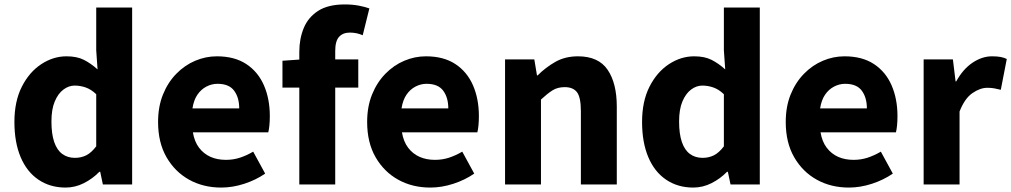

<svg xmlns="http://www.w3.org/2000/svg" viewBox="-20 -832 4561 866"><path d="M276 14Q206 14 153.5 -21.5Q101 -57 73 -123.5Q45 -190 45 -282Q45 -375 78.5 -441Q112 -507 166 -542.5Q220 -578 280 -578Q327 -578 358.5 -562Q390 -546 420 -519L414 -605V-798H576V0H444L432 -57H428Q398 -26 358.5 -6Q319 14 276 14ZM318 -120Q346 -120 369 -131.5Q392 -143 414 -172V-407Q391 -429 366.5 -437.5Q342 -446 317 -446Q290 -446 266 -428Q242 -410 227 -374.5Q212 -339 212 -284Q212 -228 224.5 -191.5Q237 -155 261 -137.5Q285 -120 318 -120Z M978 14Q897 14 833 -21.5Q769 -57 731 -123Q693 -189 693 -282Q693 -351 715 -405.5Q737 -460 775 -499Q813 -538 860.5 -558Q908 -578 958 -578Q1038 -578 1091 -543Q1144 -508 1170.5 -447Q1197 -386 1197 -308Q1197 -285 1195 -265.5Q1193 -246 1190 -235H850Q857 -193 878 -165.5Q899 -138 929.5 -124.5Q960 -111 999 -111Q1032 -111 1061.5 -120.5Q1091 -130 1122 -148L1176 -49Q1134 -20 1081.5 -3Q1029 14 978 14ZM848 -343H1059Q1059 -392 1036 -423Q1013 -454 961 -454Q935 -454 911 -441.5Q887 -429 870.5 -405Q854 -381 848 -343Z M1330 0V-598Q1330 -657 1350 -705.5Q1370 -754 1415 -783Q1460 -812 1535 -812Q1570 -812 1598.5 -806.5Q1627 -801 1646 -794L1616 -673Q1589 -685 1558 -685Q1527 -685 1509.5 -666Q1492 -647 1492 -602V0ZM1254 -437V-558L1340 -564H1596V-437Z M1921 14Q1840 14 1776 -21.5Q1712 -57 1674 -123Q1636 -189 1636 -282Q1636 -351 1658 -405.5Q1680 -460 1718 -499Q1756 -538 1803.5 -558Q1851 -578 1901 -578Q1981 -578 2034 -543Q2087 -508 2113.5 -447Q2140 -386 2140 -308Q2140 -285 2138 -265.5Q2136 -246 2133 -235H1793Q1800 -193 1821 -165.5Q1842 -138 1872.5 -124.5Q1903 -111 1942 -111Q1975 -111 2004.5 -120.5Q2034 -130 2065 -148L2119 -49Q2077 -20 2024.5 -3Q1972 14 1921 14ZM1791 -343H2002Q2002 -392 1979 -423Q1956 -454 1904 -454Q1878 -454 1854 -441.5Q1830 -429 1813.5 -405Q1797 -381 1791 -343Z M2258 0V-564H2390L2402 -492H2405Q2441 -528 2485 -553Q2529 -578 2587 -578Q2679 -578 2720.5 -517.5Q2762 -457 2762 -351V0H2600V-330Q2600 -393 2582.5 -416Q2565 -439 2527 -439Q2495 -439 2472 -424.5Q2449 -410 2420 -383V0Z M3107 14Q3037 14 2984.5 -21.5Q2932 -57 2904 -123.5Q2876 -190 2876 -282Q2876 -375 2909.5 -441Q2943 -507 2997 -542.5Q3051 -578 3111 -578Q3158 -578 3189.5 -562Q3221 -546 3251 -519L3245 -605V-798H3407V0H3275L3263 -57H3259Q3229 -26 3189.5 -6Q3150 14 3107 14ZM3149 -120Q3177 -120 3200 -131.5Q3223 -143 3245 -172V-407Q3222 -429 3197.5 -437.5Q3173 -446 3148 -446Q3121 -446 3097 -428Q3073 -410 3058 -374.5Q3043 -339 3043 -284Q3043 -228 3055.5 -191.5Q3068 -155 3092 -137.5Q3116 -120 3149 -120Z M3809 14Q3728 14 3664 -21.5Q3600 -57 3562 -123Q3524 -189 3524 -282Q3524 -351 3546 -405.5Q3568 -460 3606 -499Q3644 -538 3691.5 -558Q3739 -578 3789 -578Q3869 -578 3922 -543Q3975 -508 4001.5 -447Q4028 -386 4028 -308Q4028 -285 4026 -265.5Q4024 -246 4021 -235H3681Q3688 -193 3709 -165.5Q3730 -138 3760.5 -124.5Q3791 -111 3830 -111Q3863 -111 3892.5 -120.5Q3922 -130 3953 -148L4007 -49Q3965 -20 3912.5 -3Q3860 14 3809 14ZM3679 -343H3890Q3890 -392 3867 -423Q3844 -454 3792 -454Q3766 -454 3742 -441.5Q3718 -429 3701.5 -405Q3685 -381 3679 -343Z M4146 0V-564H4278L4290 -465H4293Q4324 -521 4367 -549.5Q4410 -578 4454 -578Q4478 -578 4493.5 -575Q4509 -572 4521 -566L4494 -427Q4478 -431 4464.5 -433.5Q4451 -436 4433 -436Q4401 -436 4366 -412Q4331 -388 4308 -329V0Z"/></svg>

Font: Noto Sans HK Thin ExtraBold
Style: Regular
Weight: 800
Version: Version 2.004-H2;hotconv 1.0.118;makeotfexe 2.5.65603